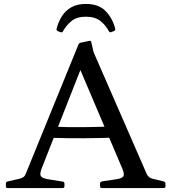

<svg xmlns="http://www.w3.org/2000/svg" viewBox="-20 -957 874 977"><path d="M417 -937Q483 -937 518 -900Q553 -863 566 -812Q568 -802 560 -799L547 -794Q538 -790 534 -798Q518 -829 490.5 -850.5Q463 -872 417 -872Q371 -872 344.5 -850.5Q318 -829 301 -799Q297 -790 289 -793L275 -798Q266 -803 268 -811Q277 -846 295 -874.5Q313 -903 343 -920Q373 -937 417 -937ZM19 0Q10 0 10 -10V-23Q10 -33 20 -34L82 -48Q93 -51 100.5 -57Q108 -63 112 -75L379 -730Q382 -739 392 -740L434 -749Q443 -752 445 -741L456 -692L726 -73Q731 -62 738.5 -56Q746 -50 758 -47L813 -34Q822 -31 822 -22V-9Q822 0 812 0H498Q489 0 489 -10V-23Q489 -31 499 -34L573 -45Q603 -50 608.5 -61Q614 -72 602 -100L365 -657L425 -692L192 -100Q181 -71 188 -60.5Q195 -50 224 -45L299 -33Q308 -32 308 -22V-9Q308 0 298 0ZM233 -313Q322 -309 410 -310Q498 -311 586 -315V-258Q498 -254 410 -253.5Q322 -253 233 -256Z"/></svg>

Font: Hahmlet
Style: Regular
Weight: 400
Designer: Minjoo Ham & Mark Frömberg
Foundry: hypertype
Version: Version 1.002